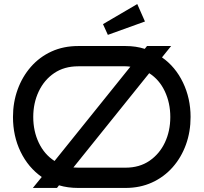

<svg xmlns="http://www.w3.org/2000/svg" viewBox="-20 -927 1004 947"><path d="M824 -700 779 -644Q845 -598 882.5 -520Q920 -442 920 -350Q920 -277 897 -213.5Q874 -150 831.5 -102Q789 -54 730 -27Q671 0 599 0H366Q314 0 271 -13L261 0H142L186 -54Q119 -101 81.5 -178.5Q44 -256 44 -350Q44 -422 67 -485.5Q90 -549 132.5 -597.5Q175 -646 234 -673Q293 -700 366 -700H599Q625 -700 648.5 -696.5Q672 -693 694 -686L705 -700ZM366 -600Q297 -600 247.5 -566.5Q198 -533 171 -476Q144 -419 144 -350Q144 -280 171.5 -222.5Q199 -165 249 -133L623 -598Q617 -599 611 -599.5Q605 -600 599 -600ZM820 -350Q820 -419 793 -476.5Q766 -534 716 -566L342 -101Q348 -101 354 -100.5Q360 -100 366 -100H599Q668 -100 717.5 -134Q767 -168 793.5 -224.5Q820 -281 820 -350ZM695 -821 512 -755 488 -808 657 -907Z"/></svg>

Font: Bruno Ace
Style: Regular
Weight: 400
Version: Version 1.100; ttfautohint (v1.8.4.7-5d5b);gftools[0.9.27]